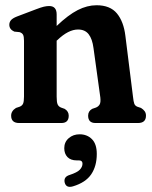

<svg xmlns="http://www.w3.org/2000/svg" viewBox="-20 -469 578 732"><path d="M196 -414V-370Q240 -412 276.2 -430.5Q312.5 -449 348 -449Q400 -449 425.8 -417.8Q451.5 -386.5 458 -332.5L487 -100.5Q489 -81.5 492 -73.5Q495 -65.5 504 -62L517.5 -57.5Q526.5 -52 531.5 -45Q536.5 -38 536.5 -28Q536.5 0 506 0H344Q316 0 316 -28Q316 -45.5 331.5 -54L346 -59Q355.5 -63 360 -71Q364.5 -79 362.5 -97.5L336.5 -285.5Q332 -320.5 318 -338.5Q304 -356.5 277.5 -356.5Q240.5 -356.5 198.5 -316L196 -314V-100.5Q196 -80 199.5 -71.5Q203 -63 212.5 -59L226.5 -54Q242 -44.5 242 -28Q242 0 214 0H53Q22.5 0 22.5 -28Q22.5 -46 41 -57.5L54.5 -62Q64 -65.5 67.8 -73.5Q71.5 -81.5 71.5 -100.5V-313.5Q71.5 -330 67.8 -336.8Q64 -343.5 54.5 -346.5L34.5 -348.5Q15.5 -357 15.5 -374.5Q15.5 -384.5 21.8 -392Q28 -399.5 44.5 -406L117 -433.5Q136.5 -441 147.2 -443.5Q158 -446 167.5 -446Q196 -446 196 -414ZM272.5 142.5Q249.5 142.5 237.2 129.8Q225 117 225 96Q225 72.5 242 57.8Q259 43 283.5 43Q312 43 330.5 61.5Q349 80 349 118Q349 164 327.8 195.5Q306.5 227 258 241.5Q232 249 226.5 226.5Q222 205 245.5 198Q274.5 188.5 284.5 177.8Q294.5 167 294.5 155Q294.5 142.5 281 142.5Z"/></svg>

Font: Fraunces 144pt SuperSoft SemiBold
Style: Regular
Weight: 600
Version: Version 1.000;[b76b70a41]